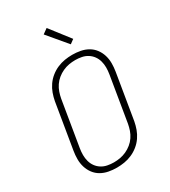

<svg xmlns="http://www.w3.org/2000/svg" viewBox="-231 -1080 1062 1200"><g transform="rotate(-30 300.0 -480.0)"><path d="M250 8Q220 8 191 2.5Q162 -3 137.5 -17Q113 -31 96 -53.5Q79 -76 70.5 -103.5Q62 -131 62 -160.5Q62 -190 67 -220L121 -546Q126 -573 135.5 -599.5Q145 -626 161.5 -650Q178 -674 201 -692.5Q224 -711 250.5 -722.5Q277 -734 304.5 -738.5Q332 -743 359 -743Q389 -743 418 -737.5Q447 -732 471.5 -718Q496 -704 513 -681.5Q530 -659 538.5 -631.5Q547 -604 547 -574.5Q547 -545 542 -515L488 -189Q483 -162 473.5 -135.5Q464 -109 447.5 -85Q431 -61 408 -42.5Q385 -24 358.5 -12.5Q332 -1 304.5 3.5Q277 8 250 8ZM250 -30Q273 -30 295.5 -34Q318 -38 340 -48Q362 -58 381 -73.5Q400 -89 413.5 -109Q427 -129 434.5 -151Q442 -173 446 -195L500 -521Q504 -545 504 -568.5Q504 -592 498 -614Q492 -636 479 -654Q466 -672 447 -684Q428 -696 405 -700.5Q382 -705 359 -705Q336 -705 313.5 -701Q291 -697 269 -687Q247 -677 228 -661.5Q209 -646 195.5 -626Q182 -606 174.5 -584Q167 -562 163 -540L109 -214Q105 -190 105 -166.5Q105 -143 111 -121Q117 -99 130 -81Q143 -63 162 -51Q181 -39 204 -34.5Q227 -30 250 -30ZM385 -804 269 -942 305 -968 415 -826Z"/></g></svg>

Font: Iosevka SS04 XLt Ex Obl
Style: Regular
Weight: 200
Width: 7
Italic angle: -9°
Monospace: yes
Designer: Belleve Invis
Foundry: Belleve Invis
Version: Version 19.0.0; ttfautohint (v1.8.4)